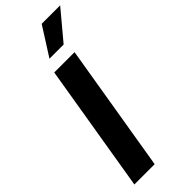

<svg xmlns="http://www.w3.org/2000/svg" viewBox="-307 -994 1028 1028"><g transform="rotate(-45 207.5 -479.5)"><path d="M292.3 -727.3 171.5 0H17.8L138.5 -727.3ZM172.6 -797.6 275.2 -959.2H415.1L279.8 -797.6Z"/></g></svg>

Font: Karasuma Gothic
Style: Bold Italic
Weight: 700
Italic angle: 9.39998°
Designer: Rasmus Andersson / Ryoko Nishizuka
Foundry: Genbu
Version: Version 1.00